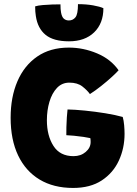

<svg xmlns="http://www.w3.org/2000/svg" viewBox="-20 -904 678 948"><path d="M341 24Q244.5 24 175.5 -17.5Q106.5 -59 69.5 -136.5Q32.5 -214 32.5 -323Q32.5 -424.5 66 -502.5Q99.5 -580.5 163.8 -624.8Q228 -669 320 -669Q391.5 -669 459.2 -640.5Q527 -612 565.5 -557Q555.5 -545.5 531.8 -523.8Q508 -502 479 -479Q450 -456 424 -439.5Q411 -458 386.8 -477Q362.5 -496 322.5 -496Q286 -496 261.2 -469.8Q236.5 -443.5 224 -401.2Q211.5 -359 211.5 -310.5Q211.5 -234.5 243.8 -183.8Q276 -133 343 -133Q379 -133 403.2 -153.8Q427.5 -174.5 427.5 -203Q427.5 -214 426 -222Q416 -224.5 392.8 -228Q369.5 -231.5 345.2 -233.8Q321 -236 307.5 -236.5Q307 -251.5 307.8 -276Q308.5 -300.5 310 -324.5Q311.5 -348.5 313.5 -363.5Q348 -363 398.5 -358Q449 -353 499.8 -344.8Q550.5 -336.5 586 -326.5Q591 -309 593 -285.8Q595 -262.5 595 -243.5Q595 -172.5 567 -111.5Q539 -50.5 482.5 -13.2Q426 24 341 24ZM490.5 -863.5Q490.5 -788.5 444.8 -744.2Q399 -700 320.5 -700Q244 -700 205 -732Q166 -764 157 -824.5Q153.5 -845 153.5 -872.5Q167.5 -877 190.8 -879Q214 -881 238 -881.8Q262 -882.5 278.5 -882.5Q278.5 -857 281.5 -842Q285.5 -820 295.5 -811.5Q305.5 -803 320 -803Q340 -803 352.5 -818.5Q365 -834 365 -883.5Q406 -883.5 439.8 -877.5Q473.5 -871.5 490.5 -863.5Z"/></svg>

Font: Grandstander ExtraBold
Style: Regular
Weight: 800
Designer: Tyler Finck
Foundry: Etcetera Type Co
Version: Version 1.200; ttfautohint (v1.8.3)